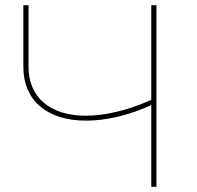

<svg xmlns="http://www.w3.org/2000/svg" viewBox="-20 -720 760 740"><path d="M583 -700H563V-335C473 -295 386 -274 311 -274C173 -274 90 -345 90 -462V-700H70V-462C70 -333 161 -255 312 -255C390 -255 478 -276 563 -315V0H583Z"/></svg>

Font: Montserrat-Alt1 Thin
Style: Regular
Weight: 100
Designer: Differentunic
Foundry: Differentunic
Version: Version 7.222